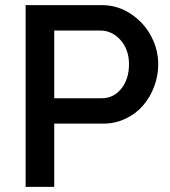

<svg xmlns="http://www.w3.org/2000/svg" viewBox="-20 -730 663 750"><path d="M80.1 0V-710H377.9Q439.5 -710 491 -675.8Q542.5 -641.6 570.3 -588.9Q598.1 -536.1 598.1 -479Q598.1 -434.6 582.5 -392.6Q566.9 -350.6 539.3 -318.4Q511.7 -286.1 470.9 -266.6Q430.2 -247.1 383.8 -247.1H191.9V0ZM191.9 -346.2H377Q423.8 -346.2 453.9 -383.8Q483.9 -421.4 483.9 -479Q483.9 -536.6 450.7 -573.7Q417.5 -610.8 371.1 -610.8H191.9Z"/></svg>

Font: Rawline SemiBold
Style: Regular
Weight: 600
Designer: Matt McInerney, Pablo Impallari, Rodrigo Fuenzalida
Foundry: Matt McInerney, Pablo Impallari, Rodrigo Fuenzalida
Version: Version 4.020;PS 004.020;hotconv 1.0.88;makeotf.lib2.5.64775